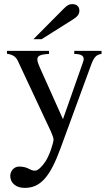

<svg xmlns="http://www.w3.org/2000/svg" viewBox="-20 -698 540 936"><path d="M475 -450H342V-435C373 -435 388 -427 388 -411C388 -407 387 -400 384 -393L287 -117L175 -367C169 -381 162 -397 162 -408C162 -426 176 -433 219 -435V-450H14V-436C40 -432 57 -423 67 -401L199 -119C218 -79 241 -33 241 -18C241 -2 221 61 201 90C185 114 165 134 151 134C145 134 136 133 125 127C107 117 91 114 73 114C49 114 30 135 30 160C30 193 57 218 100 218C176 218 223 167 275 25L425 -384C439 -421 451 -432 475 -435ZM143 -507H183L337 -604C358 -617 367 -630 367 -646C367 -666 354 -678 332 -678C317 -678 308 -673 290 -655Z"/></svg>

Font: XITS
Style: Regular
Weight: 400
Designer: MicroPress Inc., with final additions and corrections provided by Coen Hoffman, Elsevier (retired)
Version: Version 1.302